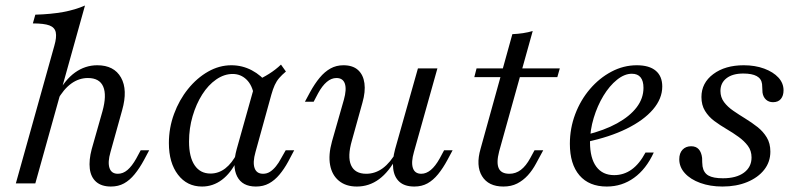

<svg xmlns="http://www.w3.org/2000/svg" viewBox="-20 -661 2880 692"><path d="M37.1 0 175.8 -496Q184.7 -526.6 181 -544.4Q177.4 -562.1 158.1 -569.4Q138.7 -576.6 98.4 -576.6L107.3 -608.1Q163.7 -609.7 207.7 -617.7Q251.6 -625.8 286.3 -641.1L107.3 0ZM379.8 11.3Q346 11.3 326.6 -5.6Q307.3 -22.6 303.6 -53.2Q300 -83.9 310.5 -123.4L349.2 -259.7Q365.3 -317.7 352 -348.8Q338.7 -379.8 296.8 -379.8Q264.5 -379.8 236.7 -359.7Q208.9 -339.5 186.3 -299.2V-320.2Q213.7 -373.4 250.4 -399.6Q287.1 -425.8 330.6 -425.8Q391.1 -425.8 416.1 -381.5Q441.1 -337.1 420.2 -263.7L378.2 -112.9Q367.7 -76.6 374.6 -55.6Q381.5 -34.7 404.8 -34.7Q423.4 -34.7 439.5 -48.4Q455.6 -62.1 471 -89.5L487.1 -119.4H517.7L499.2 -84.7Q483.1 -54.8 465.3 -33.1Q447.6 -11.3 427 0Q406.5 11.3 379.8 11.3Z M708.1 11.3Q654 11.3 621.4 -31.5Q588.7 -74.2 588.7 -145.2Q588.7 -200 607.3 -250.4Q625.8 -300.8 657.7 -340.3Q689.5 -379.8 729.8 -402.8Q770.2 -425.8 813.7 -425.8Q853.2 -425.8 887.5 -407.7Q921.8 -389.5 946.8 -357.3L896 -314.5Q889.5 -354 868.5 -374.2Q847.6 -394.4 818.5 -394.4Q787.9 -394.4 759.3 -374.6Q730.6 -354.8 708.9 -320.6Q687.1 -286.3 674.2 -242.3Q661.3 -198.4 661.3 -150.8Q661.3 -95.2 681.5 -65.3Q701.6 -35.5 738.7 -35.5Q767.7 -35.5 791.9 -54Q816.1 -72.6 834.7 -108.9L833.9 -82.3Q812.1 -37.1 779.8 -12.9Q747.6 11.3 708.1 11.3ZM902.4 11.3Q853.2 11.3 834.7 -25Q816.1 -61.3 833.1 -123.4L902.4 -370.2Q925.8 -379.8 949.6 -394.8Q973.4 -409.7 992.7 -428.2L1010.5 -403.2Q996 -391.1 986.3 -379.8Q976.6 -368.5 970.2 -354.4Q963.7 -340.3 958.1 -320.2L900.8 -112.9Q890.3 -75.8 897.6 -55.2Q904.8 -34.7 928.2 -34.7Q941.9 -34.7 953.2 -41.9Q964.5 -49.2 974.6 -61.7Q984.7 -74.2 992.7 -89.5L1009.7 -119.4H1040.3L1018.5 -78.2Q1004 -51.6 987.1 -31.5Q970.2 -11.3 949.6 0Q929 11.3 902.4 11.3Z M1266.1 11.3Q1226.6 11.3 1201.6 -9.3Q1176.6 -29.8 1169.8 -66.1Q1162.9 -102.4 1176.6 -151.6L1219.4 -301.6Q1229.8 -338.7 1223 -359.3Q1216.1 -379.8 1192.7 -379.8Q1174.2 -379.8 1157.7 -365.7Q1141.1 -351.6 1126.6 -325L1110.5 -294.4H1079L1097.6 -329Q1114.5 -359.7 1132.3 -381Q1150 -402.4 1171 -414.1Q1191.9 -425.8 1217.7 -425.8Q1251.6 -425.8 1270.6 -408.5Q1289.5 -391.1 1293.5 -360.9Q1297.6 -330.6 1286.3 -291.1L1248.4 -154.8Q1231.5 -96.8 1245.2 -65.7Q1258.9 -34.7 1300 -34.7Q1332.3 -34.7 1359.7 -54.8Q1387.1 -75 1409.7 -115.3V-94.4Q1382.3 -41.9 1346.4 -15.3Q1310.5 11.3 1266.1 11.3ZM1473.4 11.3Q1438.7 11.3 1419.8 -5.6Q1400.8 -22.6 1397.2 -53.2Q1393.5 -83.9 1404 -123.4L1486.3 -414.5H1556.5L1471.8 -112.9Q1461.3 -76.6 1468.1 -55.6Q1475 -34.7 1498.4 -34.7Q1516.1 -34.7 1532.7 -48.4Q1549.2 -62.1 1564.5 -89.5L1580.6 -119.4H1611.3L1592.7 -84.7Q1576.6 -54.8 1558.9 -33.1Q1541.1 -11.3 1520.6 0Q1500 11.3 1473.4 11.3Z M1794.4 11.3Q1740.3 11.3 1717.3 -26.2Q1694.4 -63.7 1712.1 -125L1826.6 -537.9Q1846 -538.7 1864.9 -541.5Q1883.9 -544.4 1900 -549.2L1779 -115.3Q1768.5 -75 1777.4 -54.8Q1786.3 -34.7 1816.1 -34.7Q1838.7 -34.7 1857.3 -48.8Q1875.8 -62.9 1891.1 -91.1L1906.5 -119.4H1937.9L1912.1 -71.8Q1899.2 -47.6 1882.3 -29Q1865.3 -10.5 1844 0.4Q1822.6 11.3 1794.4 11.3ZM1689.5 -383.1 1697.6 -414.5H1997.6L1988.7 -383.1Z M2166.9 11.3Q2103.2 11.3 2068.5 -29Q2033.9 -69.4 2033.9 -142.7Q2033.9 -198.4 2053.2 -249.6Q2072.6 -300.8 2106.5 -340.3Q2140.3 -379.8 2183.9 -402.8Q2227.4 -425.8 2275 -425.8Q2320.2 -425.8 2343.5 -406Q2366.9 -386.3 2366.9 -349.2Q2366.9 -305.6 2333.5 -266.5Q2300 -227.4 2238.7 -197.2Q2177.4 -166.9 2092.7 -149.2V-175Q2158.1 -191.1 2204 -216.5Q2250 -241.9 2274.6 -274.2Q2299.2 -306.5 2299.2 -344.4Q2299.2 -369.4 2288.7 -382.3Q2278.2 -395.2 2257.3 -395.2Q2230.6 -395.2 2203.6 -373.4Q2176.6 -351.6 2154.8 -315.7Q2133.1 -279.8 2119.8 -235.9Q2106.5 -191.9 2106.5 -148.4Q2106.5 -91.1 2129 -60.5Q2151.6 -29.8 2193.5 -29.8Q2228.2 -29.8 2256.5 -50Q2284.7 -70.2 2306.5 -111.3H2336.3Q2308.9 -51.6 2265.3 -20.2Q2221.8 11.3 2166.9 11.3Z M2583.9 11.3Q2539.5 11.3 2504 -1.6Q2468.5 -14.5 2448.4 -36.7Q2428.2 -58.9 2428.2 -87.1Q2428.2 -108.9 2439.9 -121.4Q2451.6 -133.9 2471 -133.9Q2488.7 -133.9 2498.4 -123Q2508.1 -112.1 2510.5 -91.9Q2510.5 -85.5 2510.9 -76.2Q2511.3 -66.9 2512.1 -61.3Q2516.1 -37.9 2533.5 -28.2Q2550.8 -18.5 2585.5 -18.5Q2633.9 -18.5 2661.3 -38.7Q2688.7 -58.9 2688.7 -93.5Q2688.7 -117.7 2675.4 -135.5Q2662.1 -153.2 2641.9 -167.7Q2621.8 -182.3 2598.4 -196Q2575 -209.7 2554.4 -225Q2533.9 -240.3 2521 -261.3Q2508.1 -282.3 2508.1 -311.3Q2508.1 -362.1 2550.8 -394Q2593.5 -425.8 2660.5 -425.8Q2701.6 -425.8 2734.3 -413.7Q2766.9 -401.6 2785.5 -381.5Q2804 -361.3 2804 -335.5Q2804 -316.1 2794.4 -304.4Q2784.7 -292.7 2766.1 -292.7Q2750.8 -292.7 2740.7 -302Q2730.6 -311.3 2728.2 -327.4Q2727.4 -335.5 2727.4 -344Q2727.4 -352.4 2726.6 -358.1Q2724.2 -377.4 2707.3 -386.7Q2690.3 -396 2658.9 -396Q2620.2 -396 2598.4 -379Q2576.6 -362.1 2576.6 -333.1Q2576.6 -310.5 2589.5 -293.1Q2602.4 -275.8 2623 -261.7Q2643.5 -247.6 2666.5 -233.5Q2689.5 -219.4 2710.1 -203.2Q2730.6 -187.1 2743.5 -165.7Q2756.5 -144.4 2756.5 -114.5Q2756.5 -77.4 2734.3 -49.2Q2712.1 -21 2673 -4.8Q2633.9 11.3 2583.9 11.3Z"/></svg>

Font: Playfair 5pt SemiExpanded Light 12pt
Style: Italic
Weight: 300
Italic angle: -15.6°
Version: Version 2.000;gftools[0.9.28]